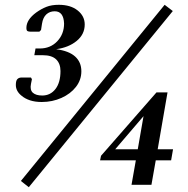

<svg xmlns="http://www.w3.org/2000/svg" viewBox="-20 -770 783 800"><path d="M154 -345Q126 -345 105 -352Q84 -359 70 -371Q46 -390 46 -416Q46 -434 52.5 -440.5Q59 -447 70 -447H109L113 -440L109 -420Q104 -395 117 -383.5Q130 -372 156 -372Q190 -372 211 -399Q232 -426 232 -474Q232 -505 214 -522.5Q196 -540 158 -540H123L128 -568H146Q190 -568 218.5 -598Q247 -628 247 -672Q245 -723 208 -723Q187 -723 173 -710Q159 -697 155 -671L151 -645L144 -638H108Q99 -638 94.5 -640.5Q90 -643 90 -654Q90 -688 131 -718Q152 -733 173.5 -741.5Q195 -750 225 -750Q274 -750 303.5 -726.5Q333 -703 333 -668Q333 -627 299.5 -599.5Q266 -572 214 -565Q267 -558 293 -534.5Q319 -511 319 -473Q319 -437 296.5 -408Q274 -379 236 -362Q198 -345 154 -345ZM67 -16 666 -750 700 -724 100 10ZM528 0 546 -102H397L401 -121L632 -385H678L637 -148H701L693 -102H629L611 0ZM460 -148H554L578 -286Z"/></svg>

Font: Spectral Medium
Style: Italic
Weight: 500
Italic angle: -10°
Designer: Jean-Baptiste Levee
Foundry: Production Type
Version: Version 2.001